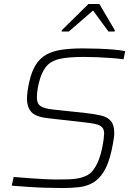

<svg xmlns="http://www.w3.org/2000/svg" viewBox="-20 -940 677 968"><path d="M295 8Q253 8 207.5 6.5Q162 5 118.5 2Q75 -1 39 -4L49 -48Q82 -45 122 -42Q162 -39 201 -37Q240 -35 269 -35Q304 -35 330.5 -36Q357 -37 379.5 -42Q402 -47 423 -58Q441 -69 455.5 -90.5Q470 -112 479.5 -138.5Q489 -165 494.5 -191.5Q500 -218 502.5 -238Q505 -258 505 -266Q505 -287 495 -298Q485 -309 462 -314.5Q439 -320 398 -324L222 -344Q159 -351 137.5 -376Q116 -401 116 -440Q116 -459 119 -481Q122 -503 128 -529Q140 -582 161.5 -615Q183 -648 215 -665.5Q247 -683 292.5 -689.5Q338 -696 397 -696Q437 -696 477.5 -694.5Q518 -693 553.5 -690Q589 -687 611 -682L603 -641Q575 -645 540.5 -647.5Q506 -650 470.5 -651.5Q435 -653 403 -653Q363 -653 332 -650.5Q301 -648 278.5 -642.5Q256 -637 238 -626Q220 -616 206 -595Q192 -574 183.5 -548Q175 -522 170.5 -496Q166 -470 166 -448Q166 -418 184 -405.5Q202 -393 246 -388L414 -370Q458 -365 490 -357.5Q522 -350 539 -330Q556 -310 556 -269Q556 -257 554 -243Q552 -229 549 -213.5Q546 -198 542 -179Q527 -113 503.5 -75Q480 -37 449 -19Q418 -1 379.5 3.5Q341 8 295 8ZM291 -781V-787L426 -920H481L559 -787L558 -781H527L449 -887L327 -781Z"/></svg>

Font: Saira Thin ExtraLight
Style: Italic
Weight: 250
Italic angle: -12°
Version: Version 1.101